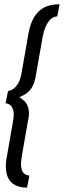

<svg xmlns="http://www.w3.org/2000/svg" viewBox="-20 -723 300 904"><path d="M107.5 160.5 118.5 103.5Q112 103.5 103.8 100.5Q95.5 97.5 88.5 88.5Q81.5 79.5 79.5 61.5Q77.5 43.5 82.5 13L113 -161.5Q118 -185 115.8 -201.8Q113.5 -218.5 107.5 -230Q101.5 -241.5 94 -248.2Q86.5 -255 80.5 -259Q74.5 -263 71.5 -264.5Q75 -267.5 82.8 -270.8Q90.5 -274 99.5 -279.8Q108.5 -285.5 118.5 -295.8Q128.5 -306 136 -321.8Q143.5 -337.5 147.5 -360.5L181 -550.5Q187 -581 195.8 -599.5Q204.5 -618 214.2 -628.2Q224 -638.5 233.5 -642.2Q243 -646 249.5 -646L260.5 -703Q240 -703 220.5 -699Q201 -695 184.5 -685.8Q168 -676.5 154.2 -660.8Q140.5 -645 130.5 -622Q120.5 -599 114.5 -567.5L82.5 -385Q77.5 -351 66 -331.5Q54.5 -312 41.2 -303.5Q28 -295 18 -295L6 -236.5Q16 -236.5 26.5 -229.5Q37 -222.5 42.2 -204Q47.5 -185.5 41.5 -153L11.5 19Q6 48 7.8 71.2Q9.5 94.5 16.8 111.2Q24 128 37.2 139Q50.5 150 68.2 155.2Q86 160.5 107.5 160.5Z"/></svg>

Font: Anybody ExtraCondensed
Style: Italic
Weight: 400
Width: 2
Italic angle: -10°
Version: Version 1.113;gftools[0.9.25]